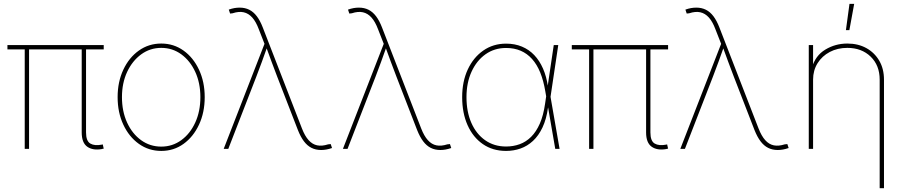

<svg xmlns="http://www.w3.org/2000/svg" viewBox="-20 -773 4700 997"><path d="M509.3 1Q461.9 9.3 433.1 -11.2Q404.3 -31.7 404.3 -85.4V-527.3H426.8V-85.4Q426.8 -40.5 449 -27.6Q471.2 -14.6 508.8 -22Q511.2 -22.9 511 -22.7Q510.7 -22.5 513.7 -22.9L518.6 -1Q516.1 -1 513.9 -0.5Q511.7 0 509.3 1ZM108.4 0V-527.3H130.9V0ZM18.6 -516.6V-539.1H518.6V-516.6Z M817.4 10.7Q752.4 10.7 701.2 -25.9Q649.9 -62.5 620.4 -125.7Q590.8 -189 590.8 -268.6Q590.8 -348.1 620.4 -411.1Q649.9 -474.1 701.2 -510.5Q752.4 -546.9 817.4 -546.9Q881.8 -546.9 932.9 -510.5Q983.9 -474.1 1013.4 -410.9Q1043 -347.7 1043 -268.6Q1043 -189 1013.4 -125.7Q983.9 -62.5 933.1 -25.9Q882.3 10.7 817.4 10.7ZM817.4 -11.7Q875.5 -11.7 921.4 -45.2Q967.3 -78.6 993.9 -136.7Q1020.5 -194.8 1020.5 -268.6Q1020.5 -341.8 993.9 -399.7Q967.3 -457.5 921.4 -491Q875.5 -524.4 817.4 -524.4Q759.3 -524.4 713.1 -490.7Q667 -457 640.1 -399.4Q613.3 -341.8 613.3 -268.6Q613.3 -194.8 639.9 -136.7Q666.5 -78.6 712.6 -45.2Q758.8 -11.7 817.4 -11.7Z M1141.6 0 1353.5 -545.4 1323.7 -621.6Q1309.1 -660.6 1289.8 -682.1Q1270.5 -703.6 1245.4 -709.2Q1220.2 -714.8 1188 -704.1L1174.8 -702.6L1168 -723.1Q1183.1 -728.5 1197 -731Q1210.9 -733.4 1224.6 -733.4Q1252.4 -733.4 1274.4 -722.4Q1296.4 -711.4 1313.7 -688.5Q1331.1 -665.5 1344.7 -629.9L1547.9 -106Q1563 -66.9 1582.5 -45.2Q1602.1 -23.4 1627 -18.3Q1651.9 -13.2 1683.6 -23.4L1697.3 -24.9L1704.1 -4.4Q1688.5 1 1674.8 3.4Q1661.1 5.9 1647.5 5.9Q1619.6 5.9 1597.7 -5.1Q1575.7 -16.1 1558.3 -39.1Q1541 -62 1526.9 -97.7L1419.4 -375Q1404.3 -414.1 1390.1 -452.6Q1376 -491.2 1361.8 -529.8H1367.7Q1354 -491.2 1340.1 -452.6Q1326.2 -414.1 1311 -375L1165.5 0Z M1760.7 0 1972.7 -545.4 1942.9 -621.6Q1928.2 -660.6 1908.9 -682.1Q1889.6 -703.6 1864.5 -709.2Q1839.4 -714.8 1807.1 -704.1L1793.9 -702.6L1787.1 -723.1Q1802.2 -728.5 1816.2 -731Q1830.1 -733.4 1843.8 -733.4Q1871.6 -733.4 1893.6 -722.4Q1915.5 -711.4 1932.9 -688.5Q1950.2 -665.5 1963.9 -629.9L2167 -106Q2182.1 -66.9 2201.7 -45.2Q2221.2 -23.4 2246.1 -18.3Q2271 -13.2 2302.7 -23.4L2316.4 -24.9L2323.2 -4.4Q2307.6 1 2293.9 3.4Q2280.3 5.9 2266.6 5.9Q2238.8 5.9 2216.8 -5.1Q2194.8 -16.1 2177.5 -39.1Q2160.2 -62 2146 -97.7L2038.6 -375Q2023.4 -414.1 2009.3 -452.6Q1995.1 -491.2 1981 -529.8H1986.8Q1973.1 -491.2 1959.2 -452.6Q1945.3 -414.1 1930.2 -375L1784.7 0Z M2607.9 10.7Q2538.6 10.7 2487.3 -24.7Q2436 -60.1 2408 -123Q2379.9 -186 2379.9 -268.6Q2379.9 -349.6 2408.9 -412.1Q2438 -474.6 2489.5 -510.5Q2541 -546.4 2607.9 -546.4Q2653.3 -546.4 2690.2 -531Q2727.1 -515.6 2754.4 -486.8Q2781.7 -458 2799.8 -416.7Q2817.9 -375.5 2825.2 -323.7H2831.1L2838.4 -272L2885.7 0H2863.3L2811.5 -299.3Q2802.2 -354.5 2785.2 -396.5Q2768.1 -438.5 2742.7 -466.8Q2717.3 -495.1 2683.8 -509.5Q2650.4 -523.9 2607.9 -523.9Q2547.4 -523.9 2501.2 -491.2Q2455.1 -458.5 2428.7 -400.9Q2402.3 -343.3 2402.3 -268.6Q2402.3 -192.4 2427.7 -134.8Q2453.1 -77.1 2499.5 -44.7Q2545.9 -12.2 2607.9 -12.2Q2645.5 -12.2 2678.5 -24.2Q2711.4 -36.1 2738 -62.5Q2764.6 -88.9 2783.2 -131.3Q2801.8 -173.8 2810.5 -234.9L2855.5 -539.1H2878.9L2838.4 -268.1L2831.5 -214.4H2825.7Q2817.4 -154.3 2797.1 -111.3Q2776.9 -68.4 2747.6 -41.3Q2718.3 -14.2 2682.6 -1.7Q2647 10.7 2607.9 10.7Z M3439.9 1Q3392.6 9.3 3363.8 -11.2Q3335 -31.7 3335 -85.4V-527.3H3357.4V-85.4Q3357.4 -40.5 3379.6 -27.6Q3401.9 -14.6 3439.5 -22Q3441.9 -22.9 3441.7 -22.7Q3441.4 -22.5 3444.3 -22.9L3449.2 -1Q3446.8 -1 3444.6 -0.5Q3442.4 0 3439.9 1ZM3039.1 0V-527.3H3061.5V0ZM2949.2 -516.6V-539.1H3449.2V-516.6Z M3512.7 0 3724.6 -545.4 3694.8 -621.6Q3680.2 -660.6 3660.9 -682.1Q3641.6 -703.6 3616.5 -709.2Q3591.3 -714.8 3559.1 -704.1L3545.9 -702.6L3539.1 -723.1Q3554.2 -728.5 3568.1 -731Q3582 -733.4 3595.7 -733.4Q3623.5 -733.4 3645.5 -722.4Q3667.5 -711.4 3684.8 -688.5Q3702.1 -665.5 3715.8 -629.9L3918.9 -106Q3934.1 -66.9 3953.6 -45.2Q3973.1 -23.4 3998 -18.3Q4022.9 -13.2 4054.7 -23.4L4068.4 -24.9L4075.2 -4.4Q4059.6 1 4045.9 3.4Q4032.2 5.9 4018.6 5.9Q3990.7 5.9 3968.8 -5.1Q3946.8 -16.1 3929.4 -39.1Q3912.1 -62 3897.9 -97.7L3790.5 -375Q3775.4 -414.1 3761.2 -452.6Q3747.1 -491.2 3732.9 -529.8H3738.8Q3725.1 -491.2 3711.2 -452.6Q3697.3 -414.1 3682.1 -375L3536.6 0Z M4202.1 -359.4V0H4179.7V-539.1H4202.1V-421.9H4196.3Q4213.9 -484.4 4265.9 -515.6Q4317.9 -546.9 4379.9 -546.9Q4436 -546.9 4478.8 -523.2Q4521.5 -499.5 4545.9 -457.5Q4570.3 -415.5 4570.3 -359.4V204.1H4547.9V-359.4Q4547.9 -433.6 4501 -479Q4454.1 -524.4 4379.9 -524.4Q4329.1 -524.4 4288.8 -503.2Q4248.5 -481.9 4225.3 -444.6Q4202.1 -407.2 4202.1 -359.4ZM4372.6 -616.7 4391.1 -752.9H4415.5L4390.6 -616.7Z"/></svg>

Font: Inter 18pt Thin
Style: Regular
Weight: 250
Designer: Rasmus Andersson
Foundry: rsms
Version: Version 4.001;git-66647c0bb